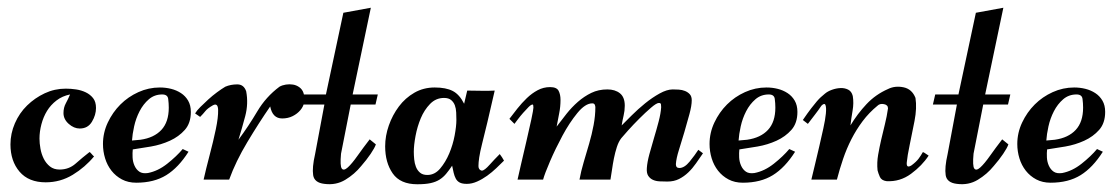

<svg xmlns="http://www.w3.org/2000/svg" viewBox="-20 -464 2882 496"><path d="M7 -91Q7 -119 18.5 -145.5Q30 -172 50 -191.5Q70 -211 95.5 -223Q121 -235 150 -235Q163 -235 176.5 -233Q190 -231 201.5 -225.5Q213 -220 220.5 -210.5Q228 -201 228 -185Q228 -167 217.5 -149.5Q207 -132 186 -132Q171 -132 157.5 -144Q144 -156 144 -172Q144 -186 150 -197Q156 -208 161 -220Q141 -216 126 -204.5Q111 -193 101.5 -177.5Q92 -162 87 -143Q82 -124 82 -106Q82 -94 84.5 -80Q87 -66 93 -54Q99 -42 109 -34Q119 -26 134 -26Q158 -26 175.5 -41.5Q193 -57 211 -71Q212 -72 216.5 -66.5Q221 -61 223 -60Q200 -32 168 -12.5Q136 7 98 7Q54 7 30.5 -20.5Q7 -48 7 -91Z M473 -175Q473 -146 457.5 -128.5Q442 -111 419 -100.5Q396 -90 370 -85.5Q344 -81 323 -78Q322 -69 322.5 -57.5Q323 -46 327.5 -36Q332 -26 340 -20.5Q348 -15 362 -17Q388 -22 412 -41Q436 -60 452 -79L467 -72Q441 -31 409.5 -11.5Q378 8 332 8Q311 8 295 -0.5Q279 -9 268 -23Q257 -37 251.5 -55Q246 -73 246 -92Q246 -121 258.5 -147.5Q271 -174 291 -194Q311 -214 337.5 -226Q364 -238 393 -238Q408 -238 422 -234.5Q436 -231 447.5 -223.5Q459 -216 466 -204Q473 -192 473 -175ZM343 -103Q378 -108 397 -128.5Q416 -149 416 -186Q416 -197 414.5 -208.5Q413 -220 399 -220Q379 -220 364.5 -207.5Q350 -195 340.5 -176.5Q331 -158 326.5 -137.5Q322 -117 321 -101Z M484 -171Q488 -178 497.5 -187.5Q507 -197 518 -207Q529 -217 540.5 -225.5Q552 -234 562 -240Q576 -246 593 -246Q610 -246 616 -228Q622 -196 613.5 -164Q605 -132 596 -103Q622 -138 644.5 -176Q667 -214 702 -240Q709 -244 718.5 -245.5Q728 -247 737 -245.5Q746 -244 753.5 -238.5Q761 -233 764 -224Q768 -212 766 -200.5Q764 -189 756 -179.5Q748 -170 736 -164Q724 -158 709 -158Q684 -158 678 -189Q649 -147 619 -97Q589 -47 572 0H506Q512 -27 521.5 -63Q531 -99 537.5 -130Q544 -161 543.5 -180Q543 -199 530 -192Q516 -184 510.5 -177Q505 -170 497 -162Z M762 -220H822L867 -431L938 -444L891 -220H956L950 -194H886L861 -67Q858 -35 863 -28.5Q868 -22 878.5 -31.5Q889 -41 903.5 -61.5Q918 -82 935 -104L951 -91Q948 -82 937.5 -66.5Q927 -51 913 -35Q896 -14 872 0.5Q848 15 818 11Q792 8 789 -11.5Q786 -31 794 -66L818 -194H756Z M1282 -49Q1273 -40 1262 -29.5Q1251 -19 1238.5 -10Q1226 -1 1212.5 5Q1199 11 1186 11Q1174 11 1167.5 7.5Q1161 4 1157.5 -2.5Q1154 -9 1152 -17.5Q1150 -26 1148 -36Q1140 -24 1132.5 -15Q1125 -6 1115.5 0Q1106 6 1092.5 9Q1079 12 1058 12Q1014 12 994.5 -16Q975 -44 975 -86Q975 -113 984.5 -140Q994 -167 1010.5 -189Q1027 -211 1050.5 -224.5Q1074 -238 1103 -238Q1132 -238 1149.5 -229Q1167 -220 1179 -196L1187 -230Q1205 -230 1222.5 -229.5Q1240 -229 1258 -230Q1247 -181 1239 -148Q1231 -115 1225.5 -93Q1220 -71 1218 -57.5Q1216 -44 1216 -35Q1216 -25 1225 -23Q1232 -24 1244.5 -38Q1257 -52 1271 -66Q1274 -62 1277 -57.5Q1280 -53 1282 -49ZM1049 -72Q1049 -63 1050 -52.5Q1051 -42 1054.5 -33Q1058 -24 1065 -18Q1072 -12 1084 -12Q1103 -12 1117 -28.5Q1131 -45 1140.5 -67.5Q1150 -90 1154.5 -114Q1159 -138 1159 -154Q1159 -163 1158.5 -173.5Q1158 -184 1155 -192Q1152 -200 1145.5 -205.5Q1139 -211 1127 -211Q1106 -211 1091 -195.5Q1076 -180 1067 -158.5Q1058 -137 1053.5 -113Q1049 -89 1049 -72Z M1796 -68Q1787 -55 1778 -42Q1769 -29 1758 -18.5Q1747 -8 1734 -1.5Q1721 5 1704 5Q1694 5 1684 4.5Q1674 4 1666.5 0.5Q1659 -3 1654.5 -10Q1650 -17 1651 -30Q1652 -45 1657.5 -65.5Q1663 -86 1669.5 -107.5Q1676 -129 1681.5 -150Q1687 -171 1688 -187Q1688 -191 1687.5 -194.5Q1687 -198 1682 -198Q1676 -198 1661.5 -185.5Q1647 -173 1631.5 -157.5Q1616 -142 1602.5 -127Q1589 -112 1585 -107Q1578 -98 1573.5 -84Q1569 -70 1566 -55Q1563 -40 1561 -25.5Q1559 -11 1557 0H1477Q1481 -22 1488 -45.5Q1495 -69 1502 -93Q1509 -117 1513.5 -141Q1518 -165 1518 -187Q1518 -190 1516.5 -193.5Q1515 -197 1510 -197Q1492 -197 1471.5 -172Q1451 -147 1433 -113.5Q1415 -80 1401 -47.5Q1387 -15 1383 0H1317Q1319 -9 1325.5 -37.5Q1332 -66 1339.5 -97.5Q1347 -129 1352.5 -155Q1358 -181 1358 -186Q1358 -194 1356 -194Q1352 -194 1345.5 -187.5Q1339 -181 1331.5 -172.5Q1324 -164 1318 -156Q1312 -148 1309 -144L1296 -157Q1305 -169 1316.5 -183.5Q1328 -198 1341 -210.5Q1354 -223 1369 -231Q1384 -239 1401 -239Q1418 -239 1423 -229.5Q1428 -220 1428 -206Q1428 -188 1424.5 -171Q1421 -154 1418 -137Q1430 -153 1443.5 -170Q1457 -187 1473 -201Q1489 -215 1507.5 -224Q1526 -233 1549 -233Q1569 -233 1581.5 -223Q1594 -213 1594 -191Q1594 -178 1591 -165.5Q1588 -153 1586 -140Q1596 -150 1612 -166Q1628 -182 1646.5 -197Q1665 -212 1684 -222.5Q1703 -233 1718 -233Q1725 -233 1733.5 -232.5Q1742 -232 1749.5 -229Q1757 -226 1762 -220.5Q1767 -215 1767 -205Q1767 -191 1761 -169Q1755 -147 1748 -123Q1741 -99 1734 -77Q1727 -55 1726 -40Q1726 -30 1735 -30Q1748 -30 1761.5 -46.5Q1775 -63 1784 -77Z M2040 -175Q2040 -146 2024.5 -128.5Q2009 -111 1986 -100.5Q1963 -90 1937 -85.5Q1911 -81 1890 -78Q1889 -69 1889.5 -57.5Q1890 -46 1894.5 -36Q1899 -26 1907 -20.5Q1915 -15 1929 -17Q1955 -22 1979 -41Q2003 -60 2019 -79L2034 -72Q2008 -31 1976.5 -11.5Q1945 8 1899 8Q1878 8 1862 -0.5Q1846 -9 1835 -23Q1824 -37 1818.5 -55Q1813 -73 1813 -92Q1813 -121 1825.5 -147.5Q1838 -174 1858 -194Q1878 -214 1904.5 -226Q1931 -238 1960 -238Q1975 -238 1989 -234.5Q2003 -231 2014.5 -223.5Q2026 -216 2033 -204Q2040 -192 2040 -175ZM1910 -103Q1945 -108 1964 -128.5Q1983 -149 1983 -186Q1983 -197 1981.5 -208.5Q1980 -220 1966 -220Q1946 -220 1931.5 -207.5Q1917 -195 1907.5 -176.5Q1898 -158 1893.5 -137.5Q1889 -117 1888 -101Z M2274 -234Q2292 -243 2314 -238.5Q2336 -234 2345 -211Q2349 -185 2342.5 -151.5Q2336 -118 2330 -89.5Q2324 -61 2322.5 -44.5Q2321 -28 2335 -37Q2347 -46 2353 -54Q2359 -62 2364 -71Q2366 -71 2370 -68Q2374 -65 2379 -62Q2362 -36 2333.5 -15Q2305 6 2270 4Q2257 2 2253 -7Q2249 -16 2247 -24Q2245 -44 2248.5 -64Q2252 -84 2256.5 -103.5Q2261 -123 2266 -143Q2271 -163 2274 -184Q2274 -193 2263.5 -195Q2253 -197 2247 -191Q2225 -173 2208.5 -151Q2192 -129 2179.5 -104.5Q2167 -80 2158 -53.5Q2149 -27 2142 0H2076Q2080 -17 2085.5 -39.5Q2091 -62 2096.5 -86Q2102 -110 2107 -132.5Q2112 -155 2113.5 -170.5Q2115 -186 2112.5 -192.5Q2110 -199 2102 -191Q2094 -179 2085 -167.5Q2076 -156 2067 -144L2054 -154Q2067 -173 2075.5 -184Q2084 -195 2090 -202Q2096 -209 2100.5 -213Q2105 -217 2111 -222Q2118 -228 2129 -232Q2140 -236 2151 -236.5Q2162 -237 2171 -232.5Q2180 -228 2183 -216Q2186 -198 2182.5 -178Q2179 -158 2177 -140Q2195 -170 2218.5 -195Q2242 -220 2274 -234Z M2396 -220H2456L2501 -431L2572 -444L2525 -220H2590L2584 -194H2520L2495 -67Q2492 -35 2497 -28.5Q2502 -22 2512.5 -31.5Q2523 -41 2537.5 -61.5Q2552 -82 2569 -104L2585 -91Q2582 -82 2571.5 -66.5Q2561 -51 2547 -35Q2530 -14 2506 0.5Q2482 15 2452 11Q2426 8 2423 -11.5Q2420 -31 2428 -66L2452 -194H2390Z M2835 -175Q2835 -146 2819.5 -128.5Q2804 -111 2781 -100.5Q2758 -90 2732 -85.5Q2706 -81 2685 -78Q2684 -69 2684.5 -57.5Q2685 -46 2689.5 -36Q2694 -26 2702 -20.5Q2710 -15 2724 -17Q2750 -22 2774 -41Q2798 -60 2814 -79L2829 -72Q2803 -31 2771.5 -11.5Q2740 8 2694 8Q2673 8 2657 -0.5Q2641 -9 2630 -23Q2619 -37 2613.5 -55Q2608 -73 2608 -92Q2608 -121 2620.5 -147.5Q2633 -174 2653 -194Q2673 -214 2699.5 -226Q2726 -238 2755 -238Q2770 -238 2784 -234.5Q2798 -231 2809.5 -223.5Q2821 -216 2828 -204Q2835 -192 2835 -175ZM2705 -103Q2740 -108 2759 -128.5Q2778 -149 2778 -186Q2778 -197 2776.5 -208.5Q2775 -220 2761 -220Q2741 -220 2726.5 -207.5Q2712 -195 2702.5 -176.5Q2693 -158 2688.5 -137.5Q2684 -117 2683 -101Z"/></svg>

Font: Lucien Schoenschriftv CAT
Style: Regular
Weight: 400
Designer: Lucian Bernhard 1928
Foundry: CAT-Fonts Peter Wiegel
Version: Version 1.000